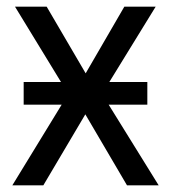

<svg xmlns="http://www.w3.org/2000/svg" viewBox="-20 -556 512 576"><path d="M51 -310H163L25 -536H120L237 -336L353 -536H447L308 -310H422V-242H306L456 0H361L236 -213L110 0H17L165 -242H51Z"/></svg>

Font: Noto Sans SemiCondensed
Style: Regular
Weight: 400
Width: 4
Designer: Monotype Design Team
Foundry: Monotype Imaging Inc.
Version: Version 2.013; ttfautohint (v1.8.4.7-5d5b)